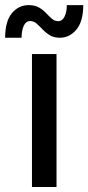

<svg xmlns="http://www.w3.org/2000/svg" viewBox="-32 -744 351 764"><path d="M95.2 0V-528.8H192.9V0ZM-11.7 -593.8Q-11.2 -660.2 15.6 -691.9Q42.5 -723.6 81.5 -723.6Q106.9 -723.6 123.3 -714.1Q139.6 -704.6 151.6 -691.7Q163.6 -678.7 174.8 -669.2Q186 -659.7 199.7 -659.7Q215.8 -659.7 224.9 -678Q233.9 -696.3 233.9 -723.6H299.3Q299.3 -659.2 272.2 -626.5Q245.1 -593.8 206.1 -593.8Q182.6 -593.8 166.3 -603.8Q149.9 -613.8 137.5 -627Q125 -640.1 113.8 -650.1Q102.5 -660.2 87.9 -660.2Q71.3 -660.2 62.7 -641.8Q54.2 -623.5 53.7 -593.8Z"/></svg>

Font: Reddit Sans Condensed Medium
Style: Regular
Weight: 500
Designer: Stephen Hutchings
Foundry: Reddit
Version: Version 1.014